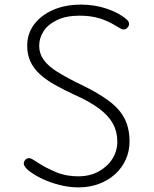

<svg xmlns="http://www.w3.org/2000/svg" viewBox="-20 -794 670 833"><path d="M530 -709Q535 -705 537.5 -700Q540 -695 540 -690Q540 -684 536.5 -678.5Q533 -673 528 -669.5Q523 -666 516 -666Q510 -666 502.5 -670.5Q495 -675 481 -683Q445 -705 408 -715.5Q371 -726 325 -726Q267 -726 227.5 -707Q188 -688 169 -658.5Q150 -629 150 -595Q150 -562 169.5 -534.5Q189 -507 230 -481.5Q271 -456 333 -426Q410 -389 456 -353.5Q502 -318 522 -276.5Q542 -235 542 -180Q542 -138 525.5 -101.5Q509 -65 479 -38Q449 -11 408.5 4Q368 19 320 19Q281 19 240.5 9Q200 -1 164.5 -17.5Q129 -34 103 -55Q83 -72 83 -85Q84 -92 87 -97Q90 -102 95 -105Q100 -108 106 -108Q112 -108 122.5 -102Q133 -96 148 -86Q177 -67 221 -48Q265 -29 319 -29Q369 -29 407 -49.5Q445 -70 467 -104Q489 -138 489 -180Q489 -223 470 -257.5Q451 -292 410.5 -322.5Q370 -353 305 -382Q257 -404 218 -426Q179 -448 152 -473Q125 -498 111.5 -528Q98 -558 98 -595Q98 -648 128 -688Q158 -728 210.5 -751Q263 -774 332 -774Q392 -774 445.5 -755.5Q499 -737 530 -709Z"/></svg>

Font: Playpen Sans ExtraLight
Style: Regular
Weight: 250
Designer: Laura Meseguer, Veronika Burian, José Scaglione
Foundry: TypeTogether
Version: Version 1.001